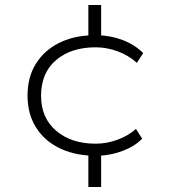

<svg xmlns="http://www.w3.org/2000/svg" viewBox="-20 -632 711 767"><path d="M333 115V-22L347 -10Q270 -13 212 -43Q154 -73 122 -126Q90 -179 90 -250Q90 -323 122.5 -376Q155 -429 213 -459Q271 -489 347 -491L333 -479V-612H384V-479L371 -491Q424 -490 471.5 -471.5Q519 -453 552 -420L527 -381Q493 -411 450 -427Q407 -443 362 -443Q264 -443 204 -392Q144 -341 144 -249Q144 -161 204.5 -109.5Q265 -58 362 -58Q407 -58 450 -74Q493 -90 523 -117L548 -78Q519 -48 472 -30Q425 -12 377 -10L384 -22V115Z"/></svg>

Font: Nunito Sans 7pt SemiExpanded ExtraLight
Style: Regular
Weight: 250
Width: 6
Designer: Vernon Adams
Foundry: Vernon Adams
Version: Version 3.101;gftools[0.9.27]